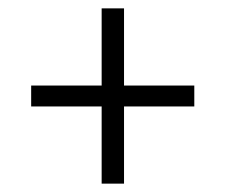

<svg xmlns="http://www.w3.org/2000/svg" viewBox="-20 -541 539 459"><path d="M276.5 -521V-102H223V-521ZM444.5 -286.5H54.5V-336.5H444.5Z"/></svg>

Font: Anek Malayalam Medium Light
Style: Regular
Weight: 300
Version: Version 1.003